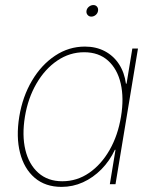

<svg xmlns="http://www.w3.org/2000/svg" viewBox="-20 -732 614 763"><path d="M224.6 10.7Q160.2 10.7 117.9 -25.4Q75.7 -61.5 59.6 -124.8Q43.5 -188 56.6 -268.6Q69.8 -348.6 107.2 -411.6Q144.5 -474.6 199 -510.7Q253.4 -546.9 317.4 -546.9Q361.8 -546.9 396.5 -528.6Q431.2 -510.3 452.9 -477.1Q474.6 -443.8 480.5 -399.4H482.9L505.9 -539.1H528.3L439 0H416.5L439 -136.7H436.5Q416 -92.8 383.1 -59.3Q350.1 -25.9 309.8 -7.6Q269.5 10.7 224.6 10.7ZM227.5 -11.7Q286.1 -11.7 334.5 -45.2Q382.8 -78.6 415.8 -136.5Q448.7 -194.3 460.9 -268.6Q473.1 -342.3 459.7 -400.1Q446.3 -458 409.2 -491.2Q372.1 -524.4 314.5 -524.4Q256.8 -524.4 207.8 -491.2Q158.7 -458 125 -400.1Q91.3 -342.3 79.1 -268.6Q66.9 -194.3 80.8 -136.5Q94.7 -78.6 132.3 -45.2Q169.9 -11.7 227.5 -11.7ZM342.8 -666Q333.5 -666 327.9 -672.9Q322.3 -679.7 323.7 -689Q325.2 -698.7 333.3 -705.3Q341.3 -711.9 351.1 -711.9Q360.4 -711.9 365.7 -705.3Q371.1 -698.7 369.6 -689Q368.2 -679.2 360.4 -672.6Q352.5 -666 342.8 -666Z"/></svg>

Font: Inter 18pt Thin
Style: Italic
Weight: 250
Italic angle: -9.3988°
Version: Version 4.001;git-66647c0bb